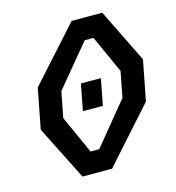

<svg xmlns="http://www.w3.org/2000/svg" viewBox="-108 -822 837 915"><g transform="rotate(-15 310.0 -365.0)"><path d="M269 -300.5H367.5L392.5 -430.5H294ZM52 -267 186.5 0H332.5L571 -267L609.5 -465.5L479.5 -730H328.5L90.5 -465.5ZM170 -293 194.5 -419.5 365 -625H408L492 -439.5L467.5 -313L297.5 -105.5H254.5Z"/></g></svg>

Font: Monaspace Krypton Medium
Style: Italic
Weight: 500
Italic angle: -11°
Designer: Riley Cran & the Lettermatic Team
Foundry: Lettermatic
Version: Version 1.101 (Monaspace Krypton)